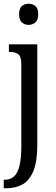

<svg xmlns="http://www.w3.org/2000/svg" viewBox="-23 -775 300 1035"><path d="M131 -641Q110 -641 95 -654Q80 -667 80 -698Q80 -730 95 -742.5Q110 -755 131 -755Q152 -755 167.5 -742.5Q183 -730 183 -698Q183 -667 167.5 -654Q152 -641 131 -641ZM-3 240V194H2Q31 194 51 177.5Q71 161 81.5 121Q92 81 92 10V-427Q92 -471 75 -483Q58 -495 32 -495H25V-536H178V8Q178 97 156.5 148Q135 199 97.5 219.5Q60 240 10 240Z"/></svg>

Font: Noto Serif Thai ExtraCondensed
Style: Regular
Weight: 400
Width: 2
Designer: Monotype Design Team
Foundry: Monotype Imaging Inc.
Version: Version 2.002; ttfautohint (v1.8.4.7-5d5b)